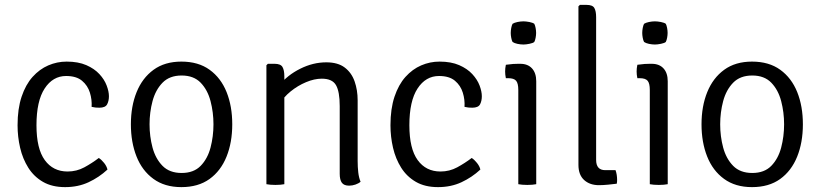

<svg xmlns="http://www.w3.org/2000/svg" viewBox="-20 -755 3362 787"><path d="M355.5 -317Q357.5 -346 348.5 -375.2Q339.5 -404.5 316.2 -424Q293 -443.5 251 -443.5Q196.5 -443.5 163 -392.2Q129.5 -341 129.5 -241.5Q129.5 -145.5 163.5 -98.8Q197.5 -52 257 -52Q294 -52 325.8 -69.2Q357.5 -86.5 385 -107.5Q396 -100.5 406.8 -87Q417.5 -73.5 420.5 -60Q386 -28 343 -8Q300 12 247 12Q193.5 12 156.2 -9.5Q119 -31 96 -67.5Q73 -104 62.5 -149.2Q52 -194.5 52 -241.5Q52 -309 68.5 -358.5Q85 -408 113.5 -439.8Q142 -471.5 178 -487Q214 -502.5 253 -502.5Q300.5 -502.5 333.8 -488Q367 -473.5 387.5 -451.2Q408 -429 417.2 -404.5Q426.5 -380 426.5 -360.5Q426.5 -341.5 419.2 -327.5Q412 -313.5 387 -313.5Q379 -313.5 371.5 -314.2Q364 -315 355.5 -317Z M932 -245.5Q932 -171 908.5 -112.8Q885 -54.5 838.8 -21.2Q792.5 12 723.5 12Q655 12 608.8 -21.8Q562.5 -55.5 539.5 -113.8Q516.5 -172 516.5 -245.5Q516.5 -319.5 540 -377.5Q563.5 -435.5 609.5 -469Q655.5 -502.5 723.5 -502.5Q793 -502.5 839.2 -469Q885.5 -435.5 908.8 -377.5Q932 -319.5 932 -245.5ZM593 -245.5Q593 -196 605.2 -150.2Q617.5 -104.5 646.2 -75.2Q675 -46 724.5 -46Q774 -46 802.5 -75.2Q831 -104.5 843 -150.2Q855 -196 855 -245.5Q855 -294.5 843 -340.5Q831 -386.5 802.5 -416Q774 -445.5 724.5 -445.5Q675 -445.5 646.2 -416Q617.5 -386.5 605.2 -340.5Q593 -294.5 593 -245.5Z M1105.5 -493.5Q1130.5 -493.5 1138 -480.2Q1145.5 -467 1145.5 -442V0Q1138.5 1.5 1129 2.2Q1119.5 3 1109 3Q1098 3 1088.5 2.2Q1079 1.5 1072 0V-487.5L1078 -493.5ZM1446 -95Q1446 -70.5 1448.5 -48.5Q1451 -26.5 1458 -10Q1450 -3 1437 1.5Q1424 6 1411 6Q1390 6 1381.2 -6Q1372.5 -18 1372.5 -42.5V-320Q1372.5 -379.5 1357.2 -406Q1342 -432.5 1299 -432.5Q1268.5 -432.5 1234.5 -418.2Q1200.5 -404 1171.2 -380.2Q1142 -356.5 1125.5 -327.5V-406Q1158 -447 1210.5 -473.2Q1263 -499.5 1317.5 -499.5Q1365 -499.5 1393 -478.2Q1421 -457 1433.5 -421.5Q1446 -386 1446 -343.5Z M1884 -317Q1886 -346 1877 -375.2Q1868 -404.5 1844.8 -424Q1821.5 -443.5 1779.5 -443.5Q1725 -443.5 1691.5 -392.2Q1658 -341 1658 -241.5Q1658 -145.5 1692 -98.8Q1726 -52 1785.5 -52Q1822.5 -52 1854.2 -69.2Q1886 -86.5 1913.5 -107.5Q1924.5 -100.5 1935.2 -87Q1946 -73.5 1949 -60Q1914.5 -28 1871.5 -8Q1828.5 12 1775.5 12Q1722 12 1684.8 -9.5Q1647.5 -31 1624.5 -67.5Q1601.5 -104 1591 -149.2Q1580.5 -194.5 1580.5 -241.5Q1580.5 -309 1597 -358.5Q1613.5 -408 1642 -439.8Q1670.5 -471.5 1706.5 -487Q1742.5 -502.5 1781.5 -502.5Q1829 -502.5 1862.2 -488Q1895.5 -473.5 1916 -451.2Q1936.5 -429 1945.8 -404.5Q1955 -380 1955 -360.5Q1955 -341.5 1947.8 -327.5Q1940.5 -313.5 1915.5 -313.5Q1907.5 -313.5 1900 -314.2Q1892.5 -315 1884 -317Z M2178 0Q2171 1.5 2161.5 2.2Q2152 3 2141.5 3Q2130.5 3 2121 2.2Q2111.5 1.5 2104.5 0V-386Q2104.5 -413.5 2095.5 -424Q2086.5 -434.5 2063 -434.5H2053.5Q2050.5 -449 2050.5 -462Q2050.5 -469 2051.2 -475.2Q2052 -481.5 2053.5 -489.5Q2070.5 -492 2083.2 -492.8Q2096 -493.5 2104 -493.5H2112.5Q2143.5 -493.5 2160.8 -474.5Q2178 -455.5 2178 -422ZM2073.5 -620Q2073.5 -629.5 2075.5 -640.2Q2077.5 -651 2081 -657.5Q2088 -662 2101 -664.8Q2114 -667.5 2125.5 -667.5Q2136 -667.5 2150 -664.8Q2164 -662 2170 -657.5Q2173.5 -651 2175.5 -640.2Q2177.5 -629.5 2177.5 -620Q2177.5 -611 2175.5 -600.2Q2173.5 -589.5 2170 -583Q2165 -578.5 2150.5 -575.5Q2136 -572.5 2125.5 -572.5Q2114 -572.5 2101 -575.2Q2088 -578 2081 -583Q2077.5 -589.5 2075.5 -600.2Q2073.5 -611 2073.5 -620Z M2503 -57.5Q2506 -49.5 2507.8 -39Q2509.5 -28.5 2509.5 -17.5Q2509.5 -13.5 2509.2 -9.5Q2509 -5.5 2508 -2Q2493.5 0 2472.2 2Q2451 4 2435 4Q2397.5 4 2374.2 -17.2Q2351 -38.5 2351 -79V-729L2357 -735H2384Q2409 -735 2416.2 -722.2Q2423.5 -709.5 2423.5 -684.5V-99.5Q2423.5 -57.5 2461 -57.5Z M2717 0Q2710 1.5 2700.5 2.2Q2691 3 2680.5 3Q2669.5 3 2660 2.2Q2650.5 1.5 2643.5 0V-386Q2643.5 -413.5 2634.5 -424Q2625.5 -434.5 2602 -434.5H2592.5Q2589.5 -449 2589.5 -462Q2589.5 -469 2590.2 -475.2Q2591 -481.5 2592.5 -489.5Q2609.5 -492 2622.2 -492.8Q2635 -493.5 2643 -493.5H2651.5Q2682.5 -493.5 2699.8 -474.5Q2717 -455.5 2717 -422ZM2612.5 -620Q2612.5 -629.5 2614.5 -640.2Q2616.5 -651 2620 -657.5Q2627 -662 2640 -664.8Q2653 -667.5 2664.5 -667.5Q2675 -667.5 2689 -664.8Q2703 -662 2709 -657.5Q2712.5 -651 2714.5 -640.2Q2716.5 -629.5 2716.5 -620Q2716.5 -611 2714.5 -600.2Q2712.5 -589.5 2709 -583Q2704 -578.5 2689.5 -575.5Q2675 -572.5 2664.5 -572.5Q2653 -572.5 2640 -575.2Q2627 -578 2620 -583Q2616.5 -589.5 2614.5 -600.2Q2612.5 -611 2612.5 -620Z M3271 -245.5Q3271 -171 3247.5 -112.8Q3224 -54.5 3177.8 -21.2Q3131.5 12 3062.5 12Q2994 12 2947.8 -21.8Q2901.5 -55.5 2878.5 -113.8Q2855.5 -172 2855.5 -245.5Q2855.5 -319.5 2879 -377.5Q2902.5 -435.5 2948.5 -469Q2994.5 -502.5 3062.5 -502.5Q3132 -502.5 3178.2 -469Q3224.5 -435.5 3247.8 -377.5Q3271 -319.5 3271 -245.5ZM2932 -245.5Q2932 -196 2944.2 -150.2Q2956.5 -104.5 2985.2 -75.2Q3014 -46 3063.5 -46Q3113 -46 3141.5 -75.2Q3170 -104.5 3182 -150.2Q3194 -196 3194 -245.5Q3194 -294.5 3182 -340.5Q3170 -386.5 3141.5 -416Q3113 -445.5 3063.5 -445.5Q3014 -445.5 2985.2 -416Q2956.5 -386.5 2944.2 -340.5Q2932 -294.5 2932 -245.5Z"/></svg>

Font: Signika Light Light
Style: Regular
Weight: 300
Version: Version 2.001